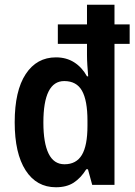

<svg xmlns="http://www.w3.org/2000/svg" viewBox="-20 -780 570 810"><path d="M216 10Q134 10 88 -61.5Q42 -133 42 -264Q42 -397 88.5 -467.5Q135 -538 216 -538Q260 -538 293 -517Q326 -496 347 -458H352Q350 -481 348.5 -505Q347 -529 347 -548V-595H224V-677H347V-760H463V-677H527V-595H463V0H369L351 -66H344Q321 -29 291 -9.5Q261 10 216 10ZM252 -87Q302 -87 325.5 -126.5Q349 -166 349 -249V-271Q349 -356 326 -397Q303 -438 251 -438Q163 -438 163 -263Q163 -177 185 -132Q207 -87 252 -87Z"/></svg>

Font: Noto Sans Lao Looped Condensed SemiBold
Style: Regular
Weight: 600
Width: 3
Designer: Mark Frömberg, Ben Mitchell
Foundry: The Fontpad Ltd
Version: Version 1.002; ttfautohint (v1.8.4.7-5d5b)